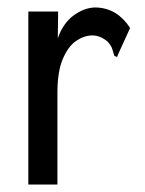

<svg xmlns="http://www.w3.org/2000/svg" viewBox="-20 -494 390 515"><path d="M56 -463H136L135 -391Q149 -432 178 -453Q207 -474 237 -474Q267 -473 289.5 -459Q312 -445 329 -419L298 -351L294 -341L287 -344Q284 -352 281.5 -361.5Q279 -371 268 -383Q248 -399 228 -399Q206 -399 184.5 -384.5Q163 -370 148.5 -336Q134 -302 134 -245V1H56Z"/></svg>

Font: Inconsolata ExtraCondensed SemiBold
Style: Regular
Weight: 600
Width: 2
Monospace: yes
Designer: Raph Levien, Cyreal, Brenton Simpson
Foundry: Raph Levien, Cyreal, Google
Version: Version 3.001; ttfautohint (v1.8.2.53-6de2)